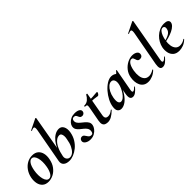

<svg xmlns="http://www.w3.org/2000/svg" viewBox="131 -1661 2610 2610"><g transform="rotate(-45 1435.5 -356.0)"><path d="M158 14Q103 14 70.5 -15Q38 -44 28 -91Q18 -138 28 -193Q40 -254 72 -300.5Q104 -347 150 -373Q196 -399 249 -399Q305 -399 338 -371.5Q371 -344 382 -297.5Q393 -251 381 -193Q368 -125 332.5 -78.5Q297 -32 251 -9Q205 14 158 14ZM192 -11Q224 -11 247.5 -48.5Q271 -86 282 -149Q290 -194 289.5 -234.5Q289 -275 280 -307Q271 -339 255 -357Q239 -375 216 -375Q188 -375 164 -341Q140 -307 127 -236Q119 -191 120 -150Q121 -109 129.5 -78Q138 -47 154 -29Q170 -11 192 -11Z M562 13Q503 13 473.5 -14Q444 -41 452 -87L544 -589Q552 -637 539.5 -647Q527 -657 486 -637Q482 -636 480 -642Q478 -648 482 -649L637 -725Q642 -727 646 -723Q650 -719 649 -717L539 -96Q533 -61 551 -38Q569 -15 599 -15Q629 -15 657.5 -39Q686 -63 708.5 -109Q731 -155 741 -220Q748 -251 746 -276.5Q744 -302 734 -317Q724 -332 703 -332Q667 -332 634 -302Q601 -272 576.5 -219Q552 -166 539 -96L528 -116Q537 -173 559.5 -224.5Q582 -276 613.5 -315Q645 -354 682.5 -376.5Q720 -399 760 -399Q807 -399 829 -357.5Q851 -316 840 -251Q828 -186 797 -136.5Q766 -87 725 -54Q684 -21 641 -4Q598 13 562 13Z M967 11Q922 11 891 -10Q860 -31 864 -61Q867 -81 880 -91.5Q893 -102 909 -102Q929 -102 940 -90Q951 -78 960 -62.5Q969 -47 981 -35Q993 -23 1015 -23Q1033 -23 1041 -33Q1049 -43 1052 -63Q1056 -95 1041.5 -117.5Q1027 -140 1003.5 -158.5Q980 -177 957 -196Q934 -215 921 -238.5Q908 -262 914 -295Q919 -319 939 -342.5Q959 -366 991 -381Q1023 -396 1063 -396Q1110 -396 1137 -380Q1164 -364 1161 -336Q1158 -316 1144 -305.5Q1130 -295 1116 -295Q1092 -295 1082 -306Q1072 -317 1066.5 -331.5Q1061 -346 1052 -357Q1043 -368 1020 -368Q1002 -368 994 -358Q986 -348 984 -337Q979 -309 993.5 -287Q1008 -265 1032 -246.5Q1056 -228 1079 -208Q1102 -188 1116 -164Q1130 -140 1124 -108Q1120 -83 1099 -55Q1078 -27 1044.5 -8Q1011 11 967 11Z M1301 12Q1277 12 1256 4Q1235 -4 1225 -27Q1215 -50 1223 -94L1262 -306Q1268 -339 1262 -349Q1256 -359 1228 -359Q1224 -359 1224.5 -367Q1225 -375 1228 -375Q1276 -375 1306.5 -402Q1337 -429 1355 -463Q1357 -467 1366 -465.5Q1375 -464 1374 -460L1312 -111Q1306 -76 1318 -59.5Q1330 -43 1361 -43Q1381 -43 1401.5 -52Q1422 -61 1445 -80Q1447 -82 1451.5 -78Q1456 -74 1453 -71Q1407 -27 1371.5 -7.5Q1336 12 1301 12ZM1453 -337Q1452 -337 1433.5 -340Q1415 -343 1388.5 -346Q1362 -349 1334 -349L1336 -378Q1370 -378 1398 -380Q1426 -382 1447 -384Q1468 -386 1479 -386Q1484 -386 1485.5 -382Q1487 -378 1486 -374Q1485 -366 1474.5 -351.5Q1464 -337 1453 -337Z M1559 13Q1525 13 1505.5 -11.5Q1486 -36 1494 -91Q1501 -142 1528.5 -195.5Q1556 -249 1596.5 -295.5Q1637 -342 1682.5 -370.5Q1728 -399 1770 -399Q1790 -399 1811 -391.5Q1832 -384 1847.5 -367.5Q1863 -351 1865 -324L1805 -357Q1822 -359 1840.5 -373Q1859 -387 1872 -407Q1874 -410 1879.5 -408Q1885 -406 1884 -404L1826 -89Q1817 -42 1837 -42Q1847 -42 1861 -51.5Q1875 -61 1891 -77Q1894 -80 1898 -76Q1902 -72 1899 -69Q1868 -32 1840.5 -11.5Q1813 9 1787 9Q1755 9 1743.5 -14.5Q1732 -38 1740 -89L1765 -229L1786 -246Q1762 -164 1724 -106Q1686 -48 1643 -17.5Q1600 13 1559 13ZM1623 -60Q1647 -60 1671 -79Q1695 -98 1715.5 -128Q1736 -158 1750.5 -191.5Q1765 -225 1770 -253Q1778 -298 1764 -324Q1750 -350 1720 -350Q1692 -350 1665 -327Q1638 -304 1617 -264Q1596 -224 1587 -172Q1577 -109 1589 -84.5Q1601 -60 1623 -60Z M2080 13Q2035 13 2006.5 -6Q1978 -25 1963 -56Q1948 -87 1945 -125Q1942 -163 1949 -202Q1960 -262 1995.5 -306Q2031 -350 2079 -374.5Q2127 -399 2173 -399Q2196 -399 2218 -392.5Q2240 -386 2254.5 -371Q2269 -356 2267 -332Q2266 -312 2252.5 -299.5Q2239 -287 2216 -287Q2189 -287 2179 -301.5Q2169 -316 2166 -332Q2162 -347 2155 -359Q2148 -371 2129 -371Q2109 -371 2091.5 -354Q2074 -337 2062 -307Q2050 -277 2043 -237Q2034 -182 2040.5 -136Q2047 -90 2071.5 -63Q2096 -36 2141 -36Q2162 -36 2187.5 -45.5Q2213 -55 2229 -67Q2231 -69 2235 -65Q2239 -61 2237 -58Q2200 -21 2158.5 -4Q2117 13 2080 13Z M2361 9Q2327 9 2318 -16Q2309 -41 2317 -89L2409 -589Q2417 -637 2404.5 -647Q2392 -657 2351 -637Q2347 -636 2345 -642Q2343 -648 2347 -649L2502 -725Q2507 -727 2511 -723Q2515 -719 2514 -717L2402 -89Q2396 -61 2401 -51.5Q2406 -42 2414 -42Q2425 -42 2438 -52Q2451 -62 2467 -77Q2471 -81 2475 -77Q2479 -73 2475 -69Q2444 -32 2417 -11.5Q2390 9 2361 9Z M2674 12Q2616 12 2583.5 -17Q2551 -46 2541.5 -91Q2532 -136 2541 -185Q2549 -224 2570 -262.5Q2591 -301 2623 -331.5Q2655 -362 2696 -380.5Q2737 -399 2784 -399Q2825 -399 2845.5 -385Q2866 -371 2864 -345Q2861 -319 2837 -295Q2813 -271 2773.5 -252Q2734 -233 2685.5 -219.5Q2637 -206 2587 -201L2589 -214Q2660 -225 2708 -250.5Q2756 -276 2763 -324Q2767 -346 2758.5 -359Q2750 -372 2732 -372Q2709 -372 2690.5 -351.5Q2672 -331 2658.5 -296Q2645 -261 2638 -218Q2630 -167 2637 -125Q2644 -83 2668 -57.5Q2692 -32 2733 -32Q2752 -32 2776.5 -39Q2801 -46 2823 -63Q2825 -65 2828.5 -61Q2832 -57 2830 -55Q2792 -18 2751.5 -3Q2711 12 2674 12Z"/></g></svg>

Font: Cormorant Garamond Light
Style: Italic
Weight: 300
Italic angle: -10°
Designer: Christian Thalmann (Catharsis Fonts)
Foundry: Catharsis Fonts
Version: Version 4.001